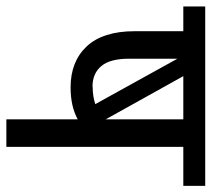

<svg xmlns="http://www.w3.org/2000/svg" viewBox="-66 -614 665 603"><g transform="rotate(90 266.5 -312.5)"><path d="M237.3 -270.5V-271Q267.6 -271 292 -279.3L149.4 -537.1V-384.8Q149.4 -325.7 172.6 -298.1Q195.8 -270.5 237.3 -270.5ZM339.8 -555.7H204.1L339.8 -312ZM339.8 0V-224.1Q299.3 -201.7 239.3 -201.7Q158.2 -201.7 110.6 -252.4Q63 -303.2 63 -403.3V-555.7H-14.6V-624.5H548.8V-555.7H426.3V0Z"/></g></svg>

Font: Yantramanav
Style: Regular
Weight: 400
Version: Version 1.000;PS 1.0;hotconv 1.0.72;makeotf.lib2.5.5900; ttf